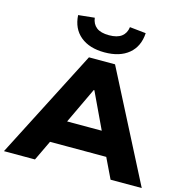

<svg xmlns="http://www.w3.org/2000/svg" viewBox="-145 -1078 1158 1202"><g transform="rotate(15 434.5 -477.0)"><path d="M-12 0 350 -705H519L881 0H679L586 -193L666 -131H202L281 -193L189 0ZM432 -515 300 -236 266 -282H602L568 -236L436 -515ZM435 -760Q337 -760 279 -808Q221 -856 216 -943L321 -954Q326 -914 353.5 -892.5Q381 -871 435 -871Q488 -871 516 -892.5Q544 -914 549 -954L654 -943Q649 -856 591.5 -808Q534 -760 435 -760Z"/></g></svg>

Font: Nunito Sans 10pt SemiExpanded Black
Style: Regular
Weight: 900
Width: 6
Designer: Vernon Adams
Foundry: Vernon Adams
Version: Version 3.101;gftools[0.9.27]